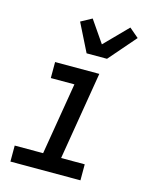

<svg xmlns="http://www.w3.org/2000/svg" viewBox="-116 -851 733 927"><g transform="rotate(15 250.0 -387.5)"><path d="M377 0H27V-80H169L229 -440H111V-520H332L259 -80H377ZM247 -600 177 -740 232 -770 307 -661 419 -775 466 -735 349 -600Z"/></g></svg>

Font: Iosevka Medium Oblique
Style: Regular
Weight: 500
Italic angle: -9°
Monospace: yes
Designer: Belleve Invis
Foundry: Belleve Invis
Version: Version 32.5.0; ttfautohint (v1.8.4)